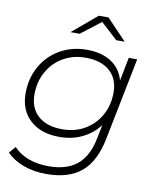

<svg xmlns="http://www.w3.org/2000/svg" viewBox="-98 -800 878 1074"><g transform="rotate(10 341.0 -263.5)"><path d="M629 -522 536 -56Q510 77 438 137.5Q366 198 239 198Q167 198 109 176.5Q51 155 13 116L45 79Q77 114 128 133.5Q179 153 243 153Q347 153 406 104Q465 55 485 -48L501 -126Q462 -75 404 -47Q346 -19 275 -19Q170 -19 108.5 -75Q47 -131 47 -227Q47 -311 85 -379.5Q123 -448 191 -487Q259 -526 344 -526Q426 -526 481 -491Q536 -456 555 -389L581 -522ZM531 -316Q531 -394 481.5 -437.5Q432 -481 344 -481Q273 -481 217 -448.5Q161 -416 129 -358.5Q97 -301 97 -229Q97 -151 146.5 -107.5Q196 -64 284 -64Q355 -64 411 -96.5Q467 -129 499 -186.5Q531 -244 531 -316ZM495 -607 400 -694 287 -607H235L375 -725H430L543 -607Z"/></g></svg>

Font: Idrija
Style: Italic
Weight: 300
Italic angle: -11.3°
Designer: Julieta Ulanovsky
Foundry: Julieta Ulanovsky
Version: Version 7.200